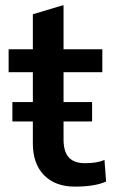

<svg xmlns="http://www.w3.org/2000/svg" viewBox="-20 -683 446 713"><path d="M374 -9Q333 10 258 10Q185 10 143.5 -32.5Q102 -75 102 -150V-232H26V-304H102V-415H12V-500H102V-630L212 -663H216V-500H360V-415H216V-304H322V-232H216V-165Q216 -120 235.5 -98.5Q255 -77 296 -77Q340 -77 368 -89Z"/></svg>

Font: Sarabun SemiBold
Style: Regular
Weight: 600
Designer: Suppakit Chalermlarp | Katatrad Co.,Ltd.
Foundry: Cadson Demak Co.,Ltd.
Version: Version 1.000; ttfautohint (v1.6)